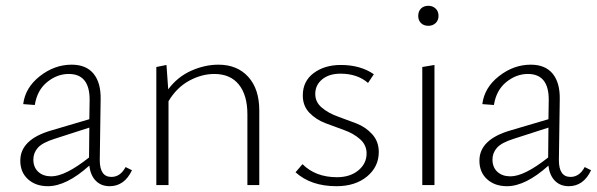

<svg xmlns="http://www.w3.org/2000/svg" viewBox="-20 -638 2058 662"><path d="M413 -62 435 -51Q409 4 358 4Q329 4 310.5 -14.5Q292 -33 288 -67Q209 4 145 4Q103 4 76.5 -20Q50 -44 50 -84Q50 -157 156 -188L288 -227L289 -292Q290 -383 217 -383Q177 -383 142.5 -355Q108 -327 100 -276L60 -279Q67 -336 117.5 -375.5Q168 -415 227 -415Q277 -415 302.5 -384Q328 -353 327 -296L324 -86Q324 -28 364 -28Q395 -28 413 -62ZM95 -88Q95 -61 112 -45.5Q129 -30 157 -30Q205 -30 287 -95L288 -198L167 -159Q126 -146 110.5 -128.5Q95 -111 95 -88Z M733 -415Q798 -415 836 -373Q874 -331 874 -257V0H833V-244Q833 -310 803.5 -346.5Q774 -383 719 -383Q675 -383 632 -359.5Q589 -336 561 -289V0H519V-407L554 -414L560 -330Q592 -373 639 -394Q686 -415 733 -415Z M1140 4Q1052 4 999 -44L1023 -72Q1068 -27 1142 -27Q1187 -27 1215.5 -50.5Q1244 -74 1244 -109Q1244 -138 1221.5 -158Q1199 -178 1166.5 -189.5Q1134 -201 1101.5 -213.5Q1069 -226 1046.5 -249.5Q1024 -273 1024 -309Q1024 -358 1061.5 -386Q1099 -414 1155 -414Q1223 -414 1269 -382L1249 -352Q1212 -384 1154 -384Q1115 -384 1091 -364.5Q1067 -345 1067 -314Q1067 -286 1089.5 -267Q1112 -248 1144 -236.5Q1176 -225 1208.5 -212.5Q1241 -200 1263.5 -175Q1286 -150 1286 -114Q1286 -63 1245.5 -29.5Q1205 4 1140 4Z M1457 -549Q1441 -549 1431.5 -558.5Q1422 -568 1422 -583Q1422 -599 1431.5 -608.5Q1441 -618 1457 -618Q1472 -618 1482 -608.5Q1492 -599 1492 -583Q1492 -568 1482 -558.5Q1472 -549 1457 -549ZM1436 0V-407L1478 -414V0Z M1996 -62 2018 -51Q1992 4 1941 4Q1912 4 1893.5 -14.5Q1875 -33 1871 -67Q1792 4 1728 4Q1686 4 1659.5 -20Q1633 -44 1633 -84Q1633 -157 1739 -188L1871 -227L1872 -292Q1873 -383 1800 -383Q1760 -383 1725.5 -355Q1691 -327 1683 -276L1643 -279Q1650 -336 1700.5 -375.5Q1751 -415 1810 -415Q1860 -415 1885.5 -384Q1911 -353 1910 -296L1907 -86Q1907 -28 1947 -28Q1978 -28 1996 -62ZM1678 -88Q1678 -61 1695 -45.5Q1712 -30 1740 -30Q1788 -30 1870 -95L1871 -198L1750 -159Q1709 -146 1693.5 -128.5Q1678 -111 1678 -88Z"/></svg>

Font: EauTest Light
Style: Regular
Weight: 300
Designer: Christian Thalmann (Catharsis Fonts)
Version: Version 0.001;PS 000.001;hotconv 1.0.88;makeotf.lib2.5.64775